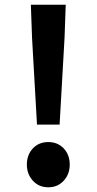

<svg xmlns="http://www.w3.org/2000/svg" viewBox="-20 -781 410 815"><path d="M137 -252 116 -621 111 -761H259L254 -621L233 -252ZM185 14Q145 14 119.5 -14Q94 -42 94 -82Q94 -124 119.5 -151Q145 -178 185 -178Q225 -178 250.5 -151Q276 -124 276 -82Q276 -42 250.5 -14Q225 14 185 14Z"/></svg>

Font: Noto Sans SC Thin
Style: Bold
Weight: 700
Version: Version 2.004-H2;hotconv 1.0.118;makeotfexe 2.5.65603